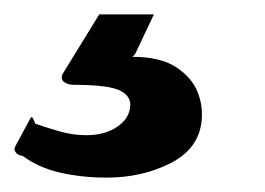

<svg xmlns="http://www.w3.org/2000/svg" viewBox="-74 -25 368 267"><path d="M206 146Q201 183 162 202.5Q123 222 74 222Q40 222 9.5 215Q-21 208 -42 192Q-49 191 -52 187Q-55 183 -53 179L-32 140Q-30 136 -28 140Q-26 144 -25 147Q-8 153 10 158Q28 163 46 163Q71 163 88 152Q105 141 107 124Q109 109 93 101Q77 93 30 93Q20 93 15 89Q10 85 13 78L64 -5H140L114 50Q111 54 109.5 54Q108 54 110 54Q149 54 171 68.5Q193 83 201 103.5Q209 124 206 146Z"/></svg>

Font: Libre Franklin Thin ExtraBold
Style: Italic
Weight: 800
Italic angle: -8°
Version: Version 2.000